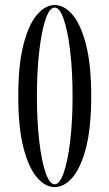

<svg xmlns="http://www.w3.org/2000/svg" viewBox="-20 -731 434 762"><path d="M197 11.5Q159.5 11.5 126.5 -27Q93.5 -65.5 73 -145.2Q52.5 -225 52.5 -349Q52.5 -473.5 73 -553.5Q93.5 -633.5 126.5 -672.2Q159.5 -711 197 -711Q235 -711 268 -672.2Q301 -633.5 321.5 -553.5Q342 -473.5 342 -349Q342 -225 321.5 -145.2Q301 -65.5 268 -27Q235 11.5 197 11.5ZM197 0.5Q217 0.5 233 -45.5Q249 -91.5 258.5 -170.8Q268 -250 268 -349Q268 -448.5 258.5 -528.2Q249 -608 233 -654.5Q217 -701 197 -701Q176.5 -701 160.8 -654.5Q145 -608 135.8 -528.2Q126.5 -448.5 126.5 -349Q126.5 -250 135.8 -170.8Q145 -91.5 161 -45.5Q177 0.5 197 0.5Z"/></svg>

Font: Imbue 100pt
Style: Regular
Weight: 400
Designer: Tyler Finck
Foundry: Etcetera Type Company
Version: Version 1.102; ttfautohint (v1.8.3)